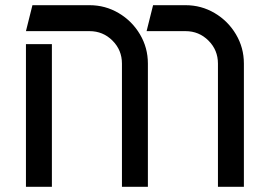

<svg xmlns="http://www.w3.org/2000/svg" viewBox="-20 -720 1040 740"><path d="M550 -475V0H450V-475Q450 -527 413.5 -563.5Q377 -600 325 -600H80L105 -700H325Q386 -700 437.5 -669.5Q489 -639 519.5 -587.5Q550 -536 550 -475ZM80 -550H180V0H80ZM570 -700H695Q756 -700 807.5 -669.5Q859 -639 889.5 -587.5Q920 -536 920 -475V0H820V-475Q820 -527 783.5 -563.5Q747 -600 695 -600H545Z"/></svg>

Font: SB Skate blade
Style: Regular
Weight: 400
Designer: Valerio Brotto (Silverblur_type)
Version: Version 1.003